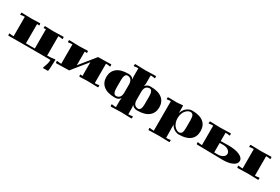

<svg xmlns="http://www.w3.org/2000/svg" viewBox="107 -2149 5495 3768"><g transform="rotate(30 2854.5 -265.0)"><path d="M120.1 -40V-480Q73.2 -480 42 -474.1L25.9 -471.2L18.1 -478L20 -513.2L27.8 -521L259.8 -515.1L441.9 -521L450.2 -513.2L452.1 -480L443.8 -473.1L428.2 -476.1Q418.5 -478 399.9 -478L398.9 -41Q459 -39.1 500 -39.1Q541 -39.1 601.1 -41L600.1 -478Q581.5 -478 571.8 -476.1L556.2 -473.1L547.9 -480L549.8 -513.2L558.1 -521L740.2 -515.1L972.2 -521L980 -513.2L981.9 -478L974.1 -471.2L958 -474.1Q926.8 -480 879.9 -480V-40Q902.3 -40 952.1 -43.5Q1002 -46.9 1038.1 -53.2L1054.2 -56.2L1062 -48.8L1059.1 21Q1054.2 182.6 1046.9 204.1L1037.1 211.9H935.1L929.2 204.1Q929.2 193.8 940.7 167Q952.1 140.1 964.8 95.9Q977.5 51.8 979 1L500 -1L27.8 1L20 -6.8L18.1 -42L25.9 -48.8L42 -45.9Q73.2 -40 120.1 -40Z M1679.7 -42V-352.1L1399.4 -4.9L1107.4 1L1099.6 -6.8L1097.7 -42L1105.5 -48.8L1121.6 -45.9Q1152.8 -40 1199.7 -40V-480Q1152.8 -480 1121.6 -474.1L1105.5 -471.2L1097.7 -478L1099.6 -513.2L1107.4 -521L1339.4 -515.1L1521.5 -521L1529.8 -513.2L1531.7 -480L1523.4 -473.1L1507.8 -476.1Q1498 -478 1479.5 -478L1478.5 -167L1759.8 -515.1L2051.8 -521L2059.6 -513.2L2061.5 -478L2053.7 -471.2L2037.6 -474.1Q2006.3 -480 1959.5 -480V-40Q2006.3 -40 2037.6 -45.9L2053.7 -48.8L2061.5 -42L2059.6 -6.8L2051.8 1L1819.8 -4.9L1637.7 1L1629.4 -6.8L1627.4 -40L1635.7 -46.9L1651.4 -43.9Q1661.1 -42 1679.7 -42Z M2944.8 -490.2Q2923.3 -490.2 2904.8 -483.4Q2886.2 -476.6 2869.9 -461.7Q2853.5 -446.8 2844 -418.2Q2834.5 -389.6 2834.5 -350.1V-169.9Q2834.5 -130.4 2844 -101.8Q2853.5 -73.2 2869.9 -58.3Q2886.2 -43.5 2904.8 -36.6Q2923.3 -29.8 2944.8 -29.8Q2979 -29.8 2996.8 -65.7Q3014.6 -101.6 3014.6 -169.9V-350.1Q3014.6 -418.5 2996.8 -454.3Q2979 -490.2 2944.8 -490.2ZM2444.8 -490.2Q2410.6 -490.2 2392.6 -454.3Q2374.5 -418.5 2374.5 -350.1V-169.9Q2374.5 -101.6 2392.6 -65.7Q2410.6 -29.8 2444.8 -29.8Q2466.3 -29.8 2484.6 -36.6Q2502.9 -43.5 2519.3 -58.3Q2535.6 -73.2 2545.2 -101.8Q2554.7 -130.4 2554.7 -169.9V-350.1Q2554.7 -389.6 2545.2 -418.2Q2535.6 -446.8 2519.3 -461.7Q2502.9 -476.6 2484.6 -483.4Q2466.3 -490.2 2444.8 -490.2ZM2554.7 -720.2Q2510.3 -720.2 2476.6 -713.9L2460.9 -710.9L2452.6 -717.8L2454.6 -752.9L2462.9 -761.2L2694.8 -754.9L2926.8 -761.2L2934.6 -752.9L2936.5 -717.8L2928.7 -710.9L2912.6 -713.9Q2878.9 -720.2 2834.5 -720.2V-529.8L2825.7 -472.2Q2867.7 -529.8 2944.8 -529.8Q3119.6 -529.8 3207.3 -457.8Q3294.9 -385.7 3294.9 -259.8Q3294.9 -133.8 3207.3 -62Q3119.6 9.8 2944.8 9.8Q2867.7 9.8 2825.7 -47.9L2834.5 9.8V160.2Q2878.9 160.2 2912.6 153.8L2928.7 150.9L2936.5 158.2L2934.6 192.9L2926.8 201.2L2694.8 194.8L2462.9 201.2L2454.6 192.9L2452.6 158.2L2460.9 150.9L2476.6 153.8Q2510.3 160.2 2554.7 160.2V14.2L2563.5 -47.9Q2521.5 9.8 2444.8 9.8Q2270 9.8 2182.4 -62Q2094.7 -133.8 2094.7 -259.8Q2094.7 -385.7 2182.4 -457.8Q2270 -529.8 2444.8 -529.8Q2521.5 -529.8 2563.5 -472.2L2554.7 -529.8Z M3709.5 -259.8Q3709.5 -206.1 3725.3 -160.9Q3741.2 -115.7 3765.4 -88.1Q3789.6 -60.5 3816.9 -45.2Q3844.2 -29.8 3869.6 -29.8Q3910.6 -29.8 3930.2 -60.5Q3949.7 -91.3 3949.7 -169.9V-350.1Q3949.7 -428.7 3930.2 -459.5Q3910.6 -490.2 3869.6 -490.2Q3844.2 -490.2 3817.1 -474.9Q3790 -459.5 3765.9 -431.6Q3741.7 -403.8 3725.8 -358.6Q3710 -313.5 3709.5 -259.8ZM3429.7 -480Q3392.6 -480 3361.3 -474.1L3345.7 -471.2L3337.4 -478L3338.4 -512.2L3346.7 -520L3549.8 -517.1L3673.3 -527.8L3680.7 -521Q3680.7 -514.2 3681.6 -443.1Q3682.6 -372.1 3682.6 -363.8H3685.5Q3710.9 -441.9 3768.3 -485.8Q3825.7 -529.8 3889.6 -529.8Q4055.7 -529.8 4142.6 -460.7Q4229.5 -391.6 4229.5 -259.8Q4229.5 -127.9 4142.6 -59.1Q4055.7 9.8 3889.6 9.8Q3836.9 9.8 3786.6 -21Q3736.3 -51.8 3706.5 -106.9L3703.6 -106L3705.6 -91.8L3709.5 189.9Q3756.3 189.9 3787.6 184.1L3803.7 181.2L3811.5 188L3809.6 223.1L3801.8 231L3569.3 225.1L3337.4 231L3329.6 223.1L3327.6 188L3335.4 181.2L3351.6 184.1Q3382.8 189.9 3429.7 189.9Z M4669.4 -291 4849.6 -293.9Q5002.4 -293.9 5095.9 -251.5Q5189.5 -209 5189.5 -140.1Q5189.5 -72.8 5107.2 -31.5Q5024.9 9.8 4889.6 9.8L4297.4 0L4289.6 -7.8L4287.6 -43L4295.4 -48.8L4313.5 -44.9Q4349.6 -38.1 4389.6 -38.1V-480Q4342.8 -480 4311.5 -474.1L4295.4 -471.2L4287.6 -478L4289.6 -513.2L4297.4 -521L4529.3 -515.1L4761.7 -521L4769.5 -513.2L4771.5 -478L4763.7 -471.2L4747.6 -474.1Q4716.3 -480 4669.4 -480ZM4749.5 -251 4669.4 -250V-34.2L4749.5 -33.2Q4790 -33.2 4825.7 -44.9Q4861.3 -56.6 4885.5 -81.8Q4909.7 -106.9 4909.7 -140.1Q4909.7 -174.3 4885.5 -200.2Q4861.3 -226.1 4825.7 -238.5Q4790 -251 4749.5 -251ZM5589.4 -480V-40Q5636.2 -40 5667.5 -45.9L5683.6 -48.8L5691.4 -42L5689.5 -6.8L5681.6 1L5449.7 -4.9L5217.8 1L5209.5 -6.8L5207.5 -42L5215.3 -48.8L5231.4 -45.9Q5262.7 -40 5309.6 -40V-480Q5262.7 -480 5231.4 -474.1L5215.3 -471.2L5207.5 -478L5209.5 -513.2L5217.8 -521L5449.7 -515.1L5681.6 -521L5689.5 -513.2L5691.4 -478L5683.6 -471.2L5667.5 -474.1Q5636.2 -480 5589.4 -480Z"/></g></svg>

Font: Yokawerad
Style: Regular
Weight: 500
Designer: gluk
Foundry: gluk
Version: Version 0.79